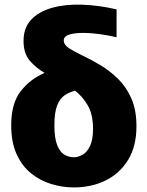

<svg xmlns="http://www.w3.org/2000/svg" viewBox="-20 -808 645 840"><path d="M577 -256Q577 -168 540.5 -108.5Q504 -49 442 -18.5Q380 12 303 12Q253 12 204 -3Q155 -18 115.5 -50Q76 -82 52.5 -134Q29 -186 29 -260Q29 -356 71 -409.5Q113 -463 175 -489Q136 -512 109.5 -543.5Q83 -575 83 -629Q83 -687 117 -722.5Q151 -758 208.5 -774Q266 -790 339 -787.5Q412 -785 490 -767V-645Q457 -653 417.5 -658.5Q378 -664 342 -664Q306 -664 282.5 -656.5Q259 -649 259 -631Q259 -612 282 -597Q305 -582 341 -565Q377 -548 417.5 -524Q458 -500 494.5 -465Q531 -430 554 -379Q577 -328 577 -256ZM218 -260Q218 -204 230 -173.5Q242 -143 261.5 -131.5Q281 -120 303 -120Q321 -120 340.5 -130.5Q360 -141 373.5 -168.5Q387 -196 387 -244Q387 -307 364.5 -346Q342 -385 309 -411Q283 -405 262.5 -391Q242 -377 230 -346.5Q218 -316 218 -260Z"/></svg>

Font: Murecho ExtraBold
Style: Regular
Weight: 800
Designer: Neil Summerour
Foundry: Positype
Version: Version 1.010; ttfautohint (v1.8.3)